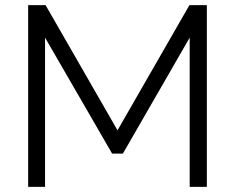

<svg xmlns="http://www.w3.org/2000/svg" viewBox="-20 -730 917 750"><path d="M721 0V-583L460 -130H418L156 -583V0H90V-710H158L439 -221L720 -710H788V0Z"/></svg>

Font: Rising Sun Light
Style: Regular
Weight: 300
Designer: Matt McInerney, Pablo Impallari, Rodrigo Fuenzalida (Raleway font), Stephen Hutchings (Greek), Cristiano Sobral (main ch
Foundry: The Rising Sun Project Authors
Version: Version 4.327; ttfautohint (v1.8.4.7-5d5b-dirty)